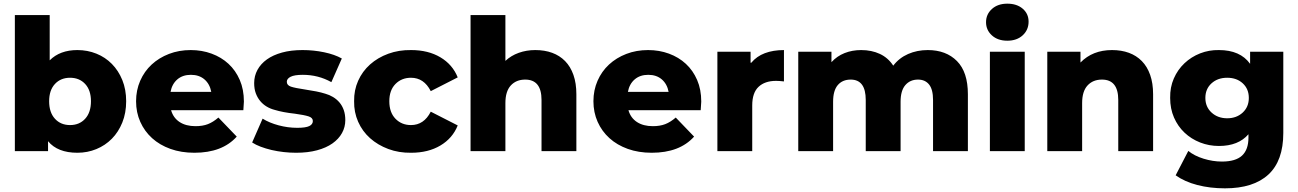

<svg xmlns="http://www.w3.org/2000/svg" viewBox="-20 -824 7079 1047"><path d="M668 -272Q668 -208 647 -156Q626 -104 590 -67.5Q554 -31 505.5 -11Q457 9 402 9Q294 9 242 -54V0H61V-742H251V-495Q307 -551 402 -551Q457 -551 505.5 -531.5Q554 -512 590 -475.5Q626 -439 647 -387.5Q668 -336 668 -272ZM476 -272Q476 -332 444.5 -366Q413 -400 362 -400Q311 -400 279.5 -366Q248 -332 248 -272Q248 -211 279.5 -176.5Q311 -142 362 -142Q413 -142 444.5 -176.5Q476 -211 476 -272Z M1307 -223H913Q925 -181 959.5 -158.5Q994 -136 1046 -136Q1085 -136 1113.5 -147Q1142 -158 1171 -183L1271 -79Q1192 9 1040 9Q968 9 909.5 -12Q851 -33 809.5 -70.5Q768 -108 745 -159.5Q722 -211 722 -272Q722 -332 744.5 -383.5Q767 -435 807 -472Q847 -509 901.5 -530Q956 -551 1020 -551Q1081 -551 1134 -531.5Q1187 -512 1226 -476Q1265 -440 1287.5 -388Q1310 -336 1310 -270Q1310 -268 1307 -223ZM910 -323H1132Q1124 -366 1095 -391Q1066 -416 1021 -416Q976 -416 947 -391Q918 -366 910 -323Z M1355 -47 1412 -177Q1449 -154 1499.5 -140.5Q1550 -127 1601 -127Q1647 -127 1666.5 -136.5Q1686 -146 1686 -164Q1686 -182 1662.5 -189.5Q1639 -197 1588 -204Q1523 -211 1477 -225Q1454 -231 1434 -243Q1414 -255 1399 -273Q1384 -291 1375 -315Q1366 -339 1366 -371Q1366 -410 1384 -443Q1402 -476 1435.5 -500Q1469 -524 1518 -537.5Q1567 -551 1630 -551Q1690 -551 1747.5 -539Q1805 -527 1844 -505L1787 -376Q1716 -416 1631 -416Q1586 -416 1565 -405.5Q1544 -395 1544 -378Q1544 -359 1566.5 -351.5Q1589 -344 1643 -336Q1677 -331 1704.5 -325.5Q1732 -320 1754 -313Q1776 -307 1796 -295Q1816 -283 1831 -265.5Q1846 -248 1854.5 -224Q1863 -200 1863 -169Q1863 -131 1845 -98.5Q1827 -66 1793 -42Q1759 -18 1709 -4.5Q1659 9 1595 9Q1527 9 1461 -6Q1428 -14 1401.5 -24Q1375 -34 1355 -47Z M1911 -272Q1910 -332 1933 -383.5Q1956 -435 1998 -472.5Q2040 -510 2097.5 -531Q2155 -552 2222 -551Q2315 -551 2381.5 -511.5Q2448 -472 2476 -402L2329 -327Q2292 -400 2221 -400Q2170 -400 2136.5 -366Q2103 -332 2103 -272Q2103 -211 2136.5 -176.5Q2170 -142 2221 -142Q2292 -142 2329 -215L2476 -140Q2448 -70 2381.5 -30.5Q2315 9 2222 9Q2155 10 2097.5 -11.5Q2040 -33 1998 -70.5Q1956 -108 1933 -160Q1910 -212 1911 -272Z M3123 -310V0H2933V-279Q2933 -390 2844 -390Q2795 -390 2765.5 -358Q2736 -326 2736 -262V0H2546V-742H2736V-492Q2767 -521 2809 -536Q2851 -551 2899 -551Q2950 -551 2991 -536Q3032 -521 3061.5 -491Q3091 -461 3107 -415.5Q3123 -370 3123 -310Z M3801 -223H3407Q3419 -181 3453.5 -158.5Q3488 -136 3540 -136Q3579 -136 3607.5 -147Q3636 -158 3665 -183L3765 -79Q3686 9 3534 9Q3462 9 3403.5 -12Q3345 -33 3303.5 -70.5Q3262 -108 3239 -159.5Q3216 -211 3216 -272Q3216 -332 3238.5 -383.5Q3261 -435 3301 -472Q3341 -509 3395.5 -530Q3450 -551 3514 -551Q3575 -551 3628 -531.5Q3681 -512 3720 -476Q3759 -440 3781.5 -388Q3804 -336 3804 -270Q3804 -268 3801 -223ZM3404 -323H3626Q3618 -366 3589 -391Q3560 -416 3515 -416Q3470 -416 3441 -391Q3412 -366 3404 -323Z M4077 -482Q4106 -517 4151 -534Q4196 -551 4255 -551V-380Q4229 -383 4212 -383Q4151 -383 4116.5 -350.5Q4082 -318 4082 -249V0H3892V-542H4073V-482Z M5258 -310V0H5068V-279Q5068 -336 5046.5 -363Q5025 -390 4986 -390Q4943 -390 4917 -360Q4891 -330 4891 -269V0H4701V-279Q4701 -390 4619 -390Q4574 -390 4548.5 -360Q4523 -330 4523 -269V0H4333V-542H4514V-485Q4544 -518 4585.5 -534.5Q4627 -551 4676 -551Q4733 -551 4778 -530Q4823 -509 4851 -466Q4883 -508 4932 -529.5Q4981 -551 5039 -551Q5139 -551 5198.5 -491Q5258 -431 5258 -310Z M5378 -542H5568V0H5378ZM5357 -703Q5357 -746 5389 -775Q5421 -804 5473 -804Q5525 -804 5557 -776.5Q5589 -749 5589 -706Q5589 -661 5557 -631.5Q5525 -602 5473 -602Q5421 -602 5389 -631Q5357 -660 5357 -703Z M6268 -310V0H6078V-279Q6078 -390 5989 -390Q5940 -390 5910.5 -358Q5881 -326 5881 -262V0H5691V-542H5872V-483Q5938 -551 6044 -551Q6095 -551 6136 -536Q6177 -521 6206.5 -491Q6236 -461 6252 -415.5Q6268 -370 6268 -310Z M6978 -542V-99Q6978 53 6896.5 128Q6815 203 6660 203Q6579 203 6509.5 185Q6440 167 6391 132L6460 -1Q6493 26 6543.5 41.5Q6594 57 6643 57Q6718 57 6753 24.5Q6788 -8 6788 -74V-92Q6733 -28 6627 -28Q6573 -28 6524.5 -47Q6476 -66 6439.5 -100.5Q6403 -135 6382 -183Q6361 -231 6361 -290Q6360 -348 6381 -396Q6402 -444 6439 -479Q6476 -514 6524.5 -533Q6573 -552 6627 -551Q6743 -551 6797 -476V-542ZM6790 -290Q6790 -339 6757 -369.5Q6724 -400 6672 -400Q6620 -400 6586.5 -369.5Q6553 -339 6553 -290Q6553 -241 6587 -210Q6621 -179 6672 -179Q6723 -179 6756.5 -210Q6790 -241 6790 -290Z"/></svg>

Font: CMG Sans ExtraBold
Style: Regular
Weight: 800
Designer: Julieta Ulanovsky
Foundry: Julieta Ulanovsky
Version: Version 7.200